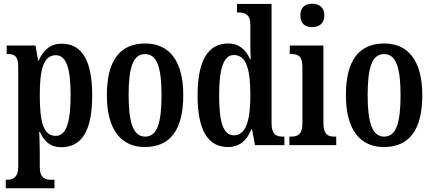

<svg xmlns="http://www.w3.org/2000/svg" viewBox="-20 -781 2331 1033"><path d="M11 232H273V186H251C226 186 194 178 194 119V42C194 -3 192 -41 191 -71H195C217 -20 252 11 309 11C419 11 476 -75 476 -268C476 -461 418 -546 311 -546C249 -546 211 -508 188 -455H185L171 -536H16V-490H24C56 -490 78 -481 78 -421V117C78 177 46 186 20 186H11ZM280 -50C212 -50 194 -128 194 -270C194 -403 212 -484 281 -484C338 -484 360 -408 360 -270C360 -128 338 -50 280 -50Z M759 10C895 10 966 -81 966 -269C966 -457 888 -547 762 -547C626 -547 555 -457 555 -269C555 -81 633 10 759 10ZM761 -46C696 -46 672 -123 672 -269C672 -415 695 -490 760 -490C826 -490 849 -415 849 -269C849 -123 827 -46 761 -46Z M1206 10C1270 10 1308 -26 1333 -86H1336L1352 0H1510V-46H1502C1463 -46 1441 -60 1441 -120V-760H1255V-714H1262C1297 -714 1327 -705 1327 -647V-572C1327 -534 1327 -495 1329 -464H1325C1302 -513 1268 -547 1207 -547C1102 -547 1043 -460 1043 -267C1043 -75 1102 10 1206 10ZM1239 -53C1181 -53 1159 -123 1159 -267C1159 -407 1181 -485 1238 -485C1306 -485 1327 -407 1327 -268C1327 -133 1303 -53 1239 -53Z M1659 -635C1695 -635 1725 -653 1725 -698C1725 -743 1695 -761 1659 -761C1623 -761 1596 -743 1596 -698C1596 -653 1623 -635 1659 -635ZM1537 0H1789V-46H1779C1743 -46 1720 -59 1720 -119V-536H1539V-490H1550C1585 -490 1607 -477 1607 -421V-117C1607 -59 1583 -46 1547 -46H1537Z M2045 10C2181 10 2252 -81 2252 -269C2252 -457 2174 -547 2048 -547C1912 -547 1841 -457 1841 -269C1841 -81 1919 10 2045 10ZM2047 -46C1982 -46 1958 -123 1958 -269C1958 -415 1981 -490 2046 -490C2112 -490 2135 -415 2135 -269C2135 -123 2113 -46 2047 -46Z"/></svg>

Font: Noto Serif Hebrew ExtraCondensed SemiBold
Style: Regular
Weight: 600
Width: 2
Designer: Monotype Design Team
Foundry: Monotype Imaging Inc.
Version: Version 2.004